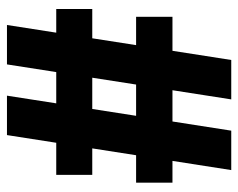

<svg xmlns="http://www.w3.org/2000/svg" viewBox="-88 -612 700 565"><g transform="rotate(-90 262.5 -330.0)"><path d="M252 0 355 -660H471L368 0ZM7 -173V-280H495V-173ZM44 0 147 -660H263L160 0ZM30 -409V-515H518V-409Z"/></g></svg>

Font: Bricolage Grotesque 48pt Condensed ExtraBold
Style: Regular
Weight: 800
Width: 3
Designer: Mathieu Triay
Foundry: Atelier Triay
Version: Version 1.001;gftools[0.9.33.dev8+g029e19f]